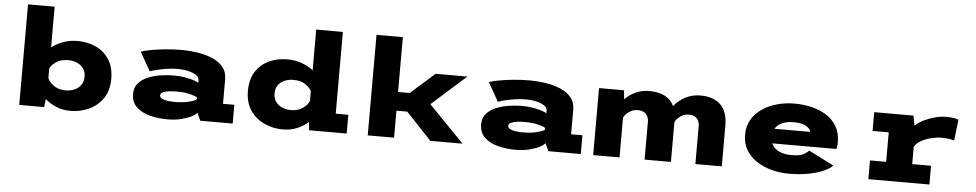

<svg xmlns="http://www.w3.org/2000/svg" viewBox="-41 -1083 7254 1427"><g transform="rotate(5 3586.0 -369.5)"><path d="M121 0V-750H319.5V-446.5Q356 -474.5 405 -492.8Q454 -511 513 -511Q587.5 -511 649.5 -482.2Q711.5 -453.5 748.5 -396Q785.5 -338.5 785.5 -252Q785.5 -165.5 745.8 -107Q706 -48.5 641.8 -18.8Q577.5 11 503 11Q443 11 395.5 -9.5Q348 -30 314 -60.5L306.5 0ZM456.5 -363Q403 -363 369.5 -341.8Q336 -320.5 319.5 -290.5V-218.5Q330.5 -187.5 366.8 -162.5Q403 -137.5 454.5 -137.5Q489 -137.5 519 -150Q549 -162.5 567.8 -187.8Q586.5 -213 586.5 -250.5Q586.5 -288 568.2 -313Q550 -338 520.2 -350.5Q490.5 -363 456.5 -363Z M1228.5 11Q1157 11 1095 -5Q1033 -21 994.8 -57.8Q956.5 -94.5 956.5 -156Q956.5 -204 984 -235.2Q1011.5 -266.5 1055.8 -284.8Q1100 -303 1150.8 -310.5Q1201.5 -318 1248.5 -318Q1296 -318 1335.5 -310.5Q1375 -303 1400.5 -293.8Q1426 -284.5 1432.5 -278.5V-299.5Q1432.5 -321 1409.5 -336.5Q1386.5 -352 1349.8 -360.5Q1313 -369 1271.5 -369Q1231.5 -369 1189.2 -362.5Q1147 -356 1113.5 -347.5Q1080 -339 1065.5 -333L986.5 -473Q1013 -482.5 1060.8 -491.5Q1108.5 -500.5 1167.8 -506.2Q1227 -512 1288 -512Q1345 -512 1404.8 -503.2Q1464.5 -494.5 1515.5 -473.5Q1566.5 -452.5 1597.8 -415.5Q1629 -378.5 1629 -322V-140H1713.5V0H1471.5L1445 -58Q1437.5 -44.5 1407.2 -28.5Q1377 -12.5 1330.5 -0.8Q1284 11 1228.5 11ZM1269.5 -122.5Q1331 -122.5 1377 -134.5Q1423 -146.5 1432.5 -157V-169.5Q1424 -178.5 1380.5 -189.8Q1337 -201 1278.5 -201Q1251 -201 1223 -197.8Q1195 -194.5 1176.5 -186Q1158 -177.5 1158 -162.5Q1158 -147 1175.5 -138.2Q1193 -129.5 1219 -126Q1245 -122.5 1269.5 -122.5Z M2088 11Q2013.5 11 1949 -18.8Q1884.5 -48.5 1844.8 -107Q1805 -165.5 1805 -252Q1805 -338.5 1842 -396Q1879 -453.5 1941 -482.2Q2003 -511 2077.5 -511Q2136.5 -511 2185.5 -492.8Q2234.5 -474.5 2271 -446.5V-750H2470V-140H2564V0H2284L2277.5 -61.5Q2243.5 -30.5 2195.5 -9.8Q2147.5 11 2088 11ZM2004 -250.5Q2004 -213 2022.8 -187.8Q2041.5 -162.5 2071.5 -150Q2101.5 -137.5 2136.5 -137.5Q2187.5 -137.5 2223.8 -162.5Q2260 -187.5 2271 -218.5V-290.5Q2254.5 -320.5 2221 -341.8Q2187.5 -363 2134 -363Q2100 -363 2070.2 -350.5Q2040.5 -338 2022.2 -313Q2004 -288 2004 -250.5Z M2721 0V-750H2917.5V-341H3004.5L3184 -500H3421L3164.5 -271.5L3428.5 0H3188L2998 -201.5H2917.5V0Z M3825.5 11Q3754 11 3692 -5Q3630 -21 3591.8 -57.8Q3553.5 -94.5 3553.5 -156Q3553.5 -204 3581 -235.2Q3608.5 -266.5 3652.8 -284.8Q3697 -303 3747.8 -310.5Q3798.5 -318 3845.5 -318Q3893 -318 3932.5 -310.5Q3972 -303 3997.5 -293.8Q4023 -284.5 4029.5 -278.5V-299.5Q4029.5 -321 4006.5 -336.5Q3983.5 -352 3946.8 -360.5Q3910 -369 3868.5 -369Q3828.5 -369 3786.2 -362.5Q3744 -356 3710.5 -347.5Q3677 -339 3662.5 -333L3583.5 -473Q3610 -482.5 3657.8 -491.5Q3705.5 -500.5 3764.8 -506.2Q3824 -512 3885 -512Q3942 -512 4001.8 -503.2Q4061.5 -494.5 4112.5 -473.5Q4163.5 -452.5 4194.8 -415.5Q4226 -378.5 4226 -322V-140H4310.5V0H4068.5L4042 -58Q4034.5 -44.5 4004.2 -28.5Q3974 -12.5 3927.5 -0.8Q3881 11 3825.5 11ZM3866.5 -122.5Q3928 -122.5 3974 -134.5Q4020 -146.5 4029.5 -157V-169.5Q4021 -178.5 3977.5 -189.8Q3934 -201 3875.5 -201Q3848 -201 3820 -197.8Q3792 -194.5 3773.5 -186Q3755 -177.5 3755 -162.5Q3755 -147 3772.5 -138.2Q3790 -129.5 3816 -126Q3842 -122.5 3866.5 -122.5Z M4403 0V-500H4589.5L4596 -433Q4628 -467.5 4675 -489.2Q4722 -511 4776 -511Q4916.5 -511 4962.5 -415Q4995 -456.5 5046.2 -483.8Q5097.5 -511 5157.5 -511Q5257.5 -511 5310 -459.2Q5362.5 -407.5 5362.5 -303.5V0H5165.5V-282.5Q5165.5 -318.5 5145.8 -340.2Q5126 -362 5086.5 -362Q5049 -362 5020.5 -340Q4992 -318 4983 -297.5V0H4786.5V-282.5Q4786.5 -318.5 4765.2 -340.2Q4744 -362 4704 -362Q4678.5 -362 4656 -350.8Q4633.5 -339.5 4618.2 -323.8Q4603 -308 4599.5 -293V0Z M5861.5 11Q5798 11 5736.5 -5Q5675 -21 5624.8 -53.2Q5574.5 -85.5 5544.5 -134.5Q5514.5 -183.5 5514.5 -249.5Q5514.5 -314.5 5543.5 -363.5Q5572.5 -412.5 5621.8 -445.5Q5671 -478.5 5732.8 -495.2Q5794.5 -512 5860 -512Q5926 -512 5988 -497.5Q6050 -483 6099 -452Q6148 -421 6177 -371.8Q6206 -322.5 6206 -253Q6206 -237 6204 -224.2Q6202 -211.5 6200 -203H5721Q5736 -168.5 5774 -148.5Q5812 -128.5 5873 -128.5Q5933 -128.5 5960.8 -144.2Q5988.5 -160 6000.5 -173L6187.5 -78.5Q6165.5 -53.5 6117.8 -33.2Q6070 -13 6004 -1Q5938 11 5861.5 11ZM5866 -373.5Q5819 -373.5 5782.8 -358.5Q5746.5 -343.5 5728 -312.5H5993.5V-314Q5993.5 -332 5962.8 -352.8Q5932 -373.5 5866 -373.5Z M6456 0V-140H6576.5V-360H6456V-500H6749L6762.5 -427Q6794 -454.5 6834 -473.2Q6874 -492 6914.8 -502Q6955.5 -512 6990.5 -512Q7032 -512 7055.2 -506.8Q7078.5 -501.5 7084.5 -498L7066 -342Q7059.5 -345 7033.8 -349.8Q7008 -354.5 6969.5 -354.5Q6936 -354.5 6895 -344.5Q6854 -334.5 6819.5 -315.2Q6785 -296 6771 -268V-140H6911.5V0Z"/></g></svg>

Font: Trispace SemiExpanded ExtraBold
Style: Regular
Weight: 800
Width: 6
Designer: Tyler Finck
Foundry: Etcetera Type Company
Version: Version 1.210; ttfautohint (v1.8.3)